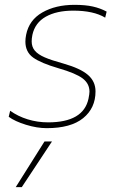

<svg xmlns="http://www.w3.org/2000/svg" viewBox="-20 -515 500 794"><path d="M16 -32 22 -57Q54 -34 94.5 -21.5Q135 -9 179 -9Q325 -9 346 -107Q350 -127 350 -136Q350 -169 322 -190.5Q294 -212 221 -233Q149 -254 117 -277Q85 -300 85 -343Q85 -356 88 -371Q100 -432 155 -463.5Q210 -495 288 -495Q333 -495 364 -488Q395 -481 421 -467L415 -442Q367 -471 283 -471Q214 -471 169.5 -446Q125 -421 114 -371Q111 -356 111 -344Q111 -321 124 -305.5Q137 -290 164.5 -278Q192 -266 243 -252Q313 -232 344 -205Q375 -178 375 -137Q375 -68 324 -26.5Q273 15 173 15Q133 15 87.5 1Q42 -13 16 -32ZM164 70H195L70 259H45Z"/></svg>

Font: Prompt Thin
Style: Italic
Weight: 250
Italic angle: -12°
Designer: Katatrad Team
Foundry: CadsonDemak
Version: Version 1.001